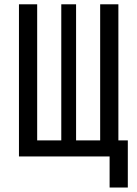

<svg xmlns="http://www.w3.org/2000/svg" viewBox="-20 -713 626 875"><path d="M66.4 0V-693.4H149.4V-73.2H259.3V-693.4H326.7V-73.2H436.5V-693.4H519.5V-73.2H562.5V141.6H479.5V0Z"/></svg>

Font: Cascadia Code PL SemiLight
Style: Regular
Weight: 350
Monospace: yes
Designer: Aaron Bell
Foundry: Saja Typeworks
Version: Version 2404.023; ttfautohint (v1.8.4)